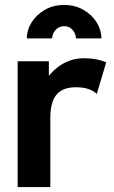

<svg xmlns="http://www.w3.org/2000/svg" viewBox="-20 -755 462 775"><path d="M370.8 -376 408.7 -503.4Q389.2 -511.7 367.2 -515.9Q345.2 -520 319.8 -520Q286.4 -520 259.5 -509.6Q232.7 -499.3 212.4 -483.3Q192.1 -467.3 177.2 -449.2V-507.8H51.3V0H183.1V-279.3Q183.1 -319.6 193.2 -347Q203.4 -374.5 226.1 -388.7Q248.8 -402.8 286.6 -402.8Q314.7 -402.8 335.4 -396.1Q356.2 -389.4 370.8 -376ZM238.8 -734.9Q282.7 -734.9 316.8 -715.3Q350.8 -695.8 370 -665Q389.2 -634.3 389.2 -600.1H286.6Q286.6 -617.9 273.4 -633.7Q260.3 -649.4 238.8 -649.4Q217.8 -649.4 204.1 -633.7Q190.4 -617.9 190.4 -600.1H88.4Q88.4 -634.3 107.8 -665Q127.2 -695.8 161 -715.3Q194.8 -734.9 238.8 -734.9Z"/></svg>

Font: Giphurs
Style: Regular
Weight: 400
Version: Version 2.010